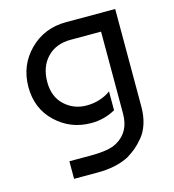

<svg xmlns="http://www.w3.org/2000/svg" viewBox="-106 -569 802 886"><g transform="rotate(-15 295.0 -126.0)"><path d="M283 0Q185 0 115 -66Q45 -132 45 -235Q45 -339 115.5 -409.5Q186 -480 290 -480H525V-14Q525 31 513.5 67Q502 103 481 128Q460 153 443 167Q426 181 402 196Q340 228 251 228H139V144H242Q330 144 367 122Q435 84 435 -4V-396H290Q219 -396 177 -352Q135 -308 135 -235Q135 -165 178.5 -124.5Q222 -84 283 -84Q349 -84 399 -120V-30Q345 0 283 0Z"/></g></svg>

Font: Baumans
Style: Regular
Weight: 400
Designer: Henadij Zarechnjuk
Foundry: Cyreal (www.cyreal.org)
Version: Version 001.001